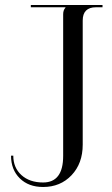

<svg xmlns="http://www.w3.org/2000/svg" viewBox="-20 -739 446 766"><path d="M33 -118Q33 -70 65.5 -40.5Q98 -11 152 -11Q232 -11 232 -117V-682Q232 -699 241 -708V-710H103V-719H389V-710H363Q310 -710 310 -657V-162Q310 -87 265.5 -40Q221 7 152 7Q94 7 59 -27.5Q24 -62 24 -118Z"/></svg>

Font: FoglihtenNo06
Style: Regular
Weight: 500
Designer: gluk (gluksza@wp.pl)
Foundry: gluk (gluksza@wp.pl)
Version: Version 0.76